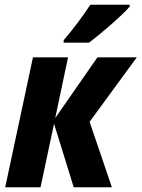

<svg xmlns="http://www.w3.org/2000/svg" viewBox="-20 -790 597 810"><path d="M248 -610H355C397 -640 498 -727 527 -762V-770H361C330 -722 287 -665 249 -621ZM2 0H151L208 -268L291 0H452L358 -276L557 -548H391L213 -292L267 -548H119Z"/></svg>

Font: Noto Sans Display SemiCondensed Extra
Style: Italic
Weight: 800
Width: 4
Italic angle: -12°
Designer: Monotype Design Team
Foundry: Monotype Imaging Inc.
Version: Version 1.900